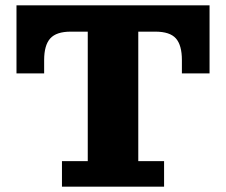

<svg xmlns="http://www.w3.org/2000/svg" viewBox="-20 -702 850 722"><path d="M213 0V-96H310V-682H500V-96H597V0ZM42 -426V-583H246Q192 -583 169 -557.5Q146 -532 146 -476V-426ZM42 -583V-682H768V-583ZM664 -476Q664 -532 641.5 -557.5Q619 -583 564 -583H768V-426H664Z"/></svg>

Font: Montagu Slab 24pt
Style: Bold
Weight: 700
Designer: Florian Karsten
Foundry: Florian Karsten
Version: Version 1.000